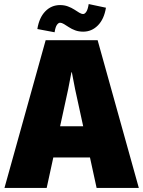

<svg xmlns="http://www.w3.org/2000/svg" viewBox="-20 -926 706 946"><path d="M205 -728H461L664 0H456L350 -487L334 -570H332L316 -487L210 0H2ZM263 -304H404L437 -150H229ZM417 -906 502 -888Q493 -832 462.5 -801Q432 -770 390 -770Q368 -770 350.5 -776.5Q333 -783 319.5 -792Q306 -801 295 -807.5Q284 -814 276 -814Q268 -814 260.5 -803.5Q253 -793 249 -767L164 -783Q173 -839 203 -870Q233 -901 276 -901Q297 -901 314.5 -894.5Q332 -888 346 -879Q360 -870 370.5 -863.5Q381 -857 390 -857Q398 -857 405.5 -868.5Q413 -880 417 -906Z"/></svg>

Font: Murecho Thin Black
Style: Regular
Weight: 900
Version: Version 1.010